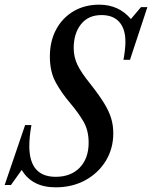

<svg xmlns="http://www.w3.org/2000/svg" viewBox="-60 -792 651 822"><path d="M178.5 10Q77 10 33 -64.5L-13 0H-40L47.5 -256.5H74.5Q65.5 -206 65.5 -167Q65.5 -35 178.5 -35Q243 -35 281.2 -74.2Q319.5 -113.5 319.5 -181.5Q319.5 -233 298 -270.5Q276.5 -308 241 -350Q203 -394.5 178.2 -440Q153.5 -485.5 153.5 -550Q153.5 -615.5 180.2 -665.5Q207 -715.5 254.8 -743.8Q302.5 -772 365 -772Q448.5 -772 500.5 -710.5L543.5 -761.5H571L496.5 -536H468.5Q472 -553.5 474.5 -575.2Q477 -597 477 -613Q477 -668 450.8 -697.8Q424.5 -727.5 374.5 -727.5Q318 -727.5 286.8 -688.2Q255.5 -649 255.5 -586Q255.5 -549 271 -515.8Q286.5 -482.5 326.5 -433Q364 -385.5 385.5 -350.5Q407 -315.5 416 -285.2Q425 -255 425 -221.5Q425 -155.5 392.8 -103Q360.5 -50.5 304.8 -20.2Q249 10 178.5 10Z"/></svg>

Font: Libre Caslon Condensed Medium Italic
Style: Regular
Weight: 500
Italic angle: -22.583°
Designer: Pablo Impallari, Rodrigo Fuenzalida, Katja Schimmel, Ertekin Erdin
Foundry: Pablo Impallari, Rodrigo Fuenzalida
Version: Version 2.000; ttfautohint (v1.8.4.7-5d5b);gftools[0.9.33]